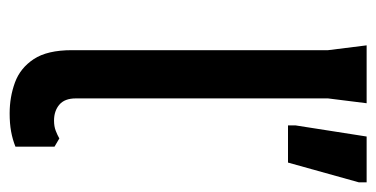

<svg xmlns="http://www.w3.org/2000/svg" viewBox="-211 -557 780 398"><g transform="rotate(90 179.0 -358.0)"><path d="M284 -81V0Q269 6 252.5 9Q236 12 215 12Q181 12 151 1Q121 -10 102.5 -38Q84 -66 84 -117V-648L74 -728H194L184 -648V-125Q184 -102 197 -91Q210 -80 230 -80Q242 -80 251 -83.5Q260 -87 267 -91ZM240 -565V-581L263 -728H358V-712L317 -565Z"/></g></svg>

Font: AR One Sans Medium
Style: Regular
Weight: 500
Designer: Niteesh Yadav
Foundry: Niteesh Yadav
Version: Version 1.001;gftools[0.9.33]